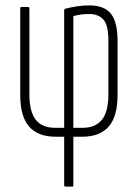

<svg xmlns="http://www.w3.org/2000/svg" viewBox="-20 -507 511 712"><path d="M223 185Q218 185 218 180V0H186Q121 0 88 -37.5Q55 -75 55 -156V-476Q55 -481 59 -481H84Q89 -481 89 -476V-158Q89 -93 112.5 -63Q136 -33 185 -33H218V-468Q218 -474 223 -475Q243 -480 265.5 -483.5Q288 -487 311 -487Q366 -487 391 -456.5Q416 -426 416 -353V-156Q416 -75 383 -37.5Q350 0 285 0H252V180Q252 185 248 185ZM252 -33H286Q334 -33 358 -63Q382 -93 382 -158V-354Q382 -414 363.5 -434.5Q345 -455 311 -455Q294 -455 279 -453Q264 -451 252 -447Z"/></svg>

Font: Sofia Sans Extra Condensed ExtraLight
Style: Regular
Weight: 250
Designer: Botio Nikoltchev, Ani Petrova
Foundry: lettersoup
Version: Version 4.101